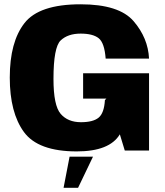

<svg xmlns="http://www.w3.org/2000/svg" viewBox="-20 -701 769 894"><path d="M337.5 4Q490 4 538 -75.5L561 0H674V-360H367V-242H475.5L468.5 -235Q465 -174.5 439.2 -153.2Q413.5 -132 357 -132Q296 -132 262.5 -170.8Q229 -209.5 229 -333.5Q229 -481 262.5 -512.8Q296 -544.5 355.5 -544.5Q412.5 -544.5 439.5 -523Q466.5 -501.5 472 -428H674Q669.5 -524 602 -602.5Q534.5 -681 355 -681Q162 -681 93.8 -593.2Q25.5 -505.5 25.5 -340Q25.5 -176.5 91.5 -86.2Q157.5 4 337.5 4ZM276 173.5H343.5L413 28.5H304Z"/></svg>

Font: Anybody UltraCondensed Thin ExtraBold
Style: Regular
Weight: 800
Version: Version 1.111